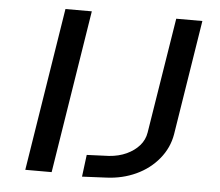

<svg xmlns="http://www.w3.org/2000/svg" viewBox="-51 -762 947 827"><g transform="rotate(5 422.5 -348.5)"><path d="M87 0 199 -705H313L201 0ZM333 8 345 -87 441 -91Q483 -94 516.5 -109.5Q550 -125 571.5 -149.5Q593 -174 598 -206L678 -705H791L712 -208Q702 -149 663 -101.5Q624 -54 565.5 -27Q507 0 438 3Z"/></g></svg>

Font: Nunito Sans 7pt Expanded Medium
Style: Italic
Weight: 500
Width: 7
Italic angle: -9°
Designer: Vernon Adams
Foundry: Vernon Adams
Version: Version 3.101;gftools[0.9.27]